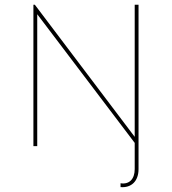

<svg xmlns="http://www.w3.org/2000/svg" viewBox="-20 -615 724 808"><path d="M546.9 -595.2V-39.1L126.5 -595.2H120.6V0H136.7V-555.2L546.9 -13.7V96.7C546.9 138.7 523.9 162.1 487.3 156.2V172.4C533.2 176.3 563 147 563 96.7V-595.2Z"/></svg>

Font: Now Thin
Style: Regular
Weight: 100
Designer: Alfredo Marco Pradil
Foundry: Alfredo Marco Pradil
Version: Version 1.200;hotconv 1.0.109;makeotfexe 2.5.65596